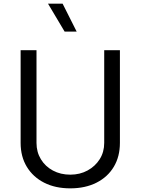

<svg xmlns="http://www.w3.org/2000/svg" viewBox="-20 -1020 770 1052"><path d="M551 -745H637V-237Q637 -162 603.5 -106Q570 -50 508.5 -19Q447 12 365 12Q283 12 222 -19Q161 -50 127 -106Q93 -162 93 -237V-745H180V-237Q180 -187 204 -147.5Q228 -108 270 -85.5Q312 -63 365 -63Q418 -63 460 -86Q502 -109 526.5 -148Q551 -187 551 -237ZM400 -847H334L243 -1000H323Z"/></svg>

Font: Plus Jakarta Text Light
Style: Regular
Weight: 300
Designer: Gumpita Rahayu
Foundry: Tokotype Studio
Version: Version 1.000